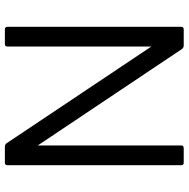

<svg xmlns="http://www.w3.org/2000/svg" viewBox="-13 -761 774 788"><g transform="rotate(90 374.0 -367.0)"><path d="M101 0Q90 0 90 -11V-724Q90 -734 101 -734H168Q175 -734 181 -727L577 -135V-724Q577 -734 588 -734H648Q658 -734 658 -724V-11Q658 0 648 0H581Q574 0 568 -7L171 -601V-11Q171 0 161 0Z"/></g></svg>

Font: LINE Seed Sans TH App
Style: Regular
Weight: 400
Designer: Dalton Maag Ltd | Thai characters by Cadson Demak Co.,Ltd.
Foundry: Dalton Maag Ltd
Version: Version 1.003